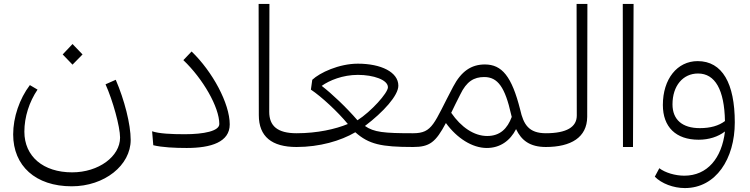

<svg xmlns="http://www.w3.org/2000/svg" viewBox="-20 -748 3815 977"><path d="M345 200C512 200 645 93 645 -36C645 -116 613 -240 569 -342L517 -319C554 -237 591 -103 591 -48C591 48 482 129 347 129C200 129 104 48 104 -78C104 -153 129 -230 171 -292L132 -315C79 -245 47 -151 47 -64C47 96 161 200 345 200ZM299 -471 349 -419 400 -471 349 -524Z M930 5C1054 5 1149 -25 1149 -115C1149 -221 1062 -383 955 -486L913 -442C1012 -348 1096 -203 1096 -117C1096 -81 1017 -65 920 -65C851 -65 789 -68 754 -80L760 -9C805 2 871 5 930 5Z M1489 0 1508 -12V-58L1489 -70C1392 -70 1350 -107 1350 -179L1351 -728H1296L1297 -162C1297 -53 1363 0 1489 0Z M1489 0C1606 0 1713 -31 1788 -75C1857 -14 1919 0 2082 0L2101 -12V-58L2082 -70C1933 -70 1883 -75 1837 -107C1931 -178 2007 -262 2007 -312C2007 -381 1919 -424 1801 -424C1705 -424 1607 -378 1569 -342L1562 -292C1616 -256 1698 -180 1750 -117C1687 -91 1595 -70 1489 -70L1470 -58V-12ZM1617 -311C1656 -339 1724 -367 1801 -367C1880 -367 1954 -342 1954 -304C1954 -275 1868 -180 1799 -136C1741 -203 1669 -271 1617 -311Z M2082 0C2166 0 2197 -24 2249 -122C2305 -45 2383 5 2457 5C2525 5 2576 -32 2606 -91C2633 -34 2676 0 2758 0L2777 -12V-58L2758 -70C2671 -70 2644 -114 2627 -190C2584 -360 2534 -420 2447 -420C2378 -420 2327 -385 2286 -307C2187 -120 2183 -70 2082 -70L2063 -58V-12ZM2276 -174C2289 -201 2304 -232 2322 -267C2354 -334 2392 -356 2444 -356C2513 -356 2550 -304 2581 -165L2584 -153C2562 -94 2525 -56 2459 -56C2392 -56 2326 -101 2276 -174Z M2757 0C2886 0 2967 -49 2968 -153L2969 -728H2914L2915 -160C2915 -102 2864 -70 2757 -70L2739 -58V-12Z M3150 0H3201L3204 -728H3149Z M3335 108 3312 151C3346 186 3407 209 3465 209C3623 209 3719 60 3719 -125C3719 -323 3656 -437 3530 -437C3426 -437 3353 -346 3353 -214C3353 -102 3419 -37 3535 -37C3587 -37 3634 -52 3669 -79C3653 56 3580 146 3462 146C3416 146 3365 131 3335 108ZM3402 -217C3402 -311 3455 -374 3532 -374C3619 -374 3666 -291 3669 -132C3637 -108 3595 -96 3541 -96C3452 -96 3402 -139 3402 -217Z"/></svg>

Font: Wafeq Light
Style: Regular
Weight: 300
Designer: Rasmus Andersson & Azza Alameddine
Foundry: Google & TypeTogether
Version: Version 3.000;January 28, 2025;FontCreator 15.0.0.3014 64-bi